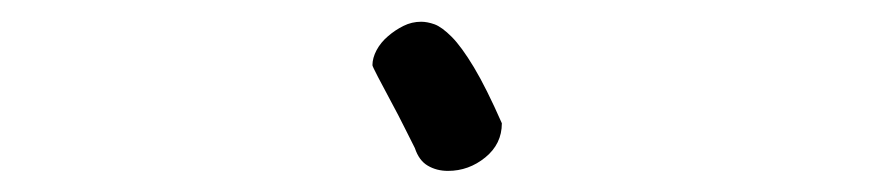

<svg xmlns="http://www.w3.org/2000/svg" viewBox="-20 -291 845 181"><path d="M371.1 -151.4Q368.2 -157.2 361.8 -169.9Q355.5 -182.6 348.6 -195.3Q341.8 -208 336.4 -218.3Q331.1 -228.5 331.1 -229.5Q331.1 -236.3 335 -243.7Q338.9 -251 345.7 -256.8Q352.5 -262.7 360.4 -266.6Q368.2 -270.5 377 -270.5Q382.8 -270.5 389.6 -268.1Q396.5 -265.6 405.8 -256.3Q415 -247.1 426.8 -227.5Q438.5 -208 453.1 -174.8Q453.1 -155.3 437.5 -142.6Q421.9 -129.9 402.3 -129.9Q391.6 -129.9 383.3 -134.8Q375 -139.6 371.1 -151.4Z"/></svg>

Font: Hi Melody
Style: Regular
Weight: 400
Designer: YoonDesign Inc.
Foundry: YoonDesign Inc.
Version: Version 3.00